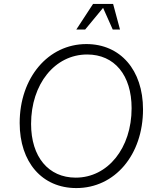

<svg xmlns="http://www.w3.org/2000/svg" viewBox="-20 -940 789 976"><path d="M368 16C564 16 707 -153 707 -384C707 -584 592 -716 419 -716C225 -716 80 -545 80 -315C80 -115 194 16 368 16ZM365 -37C226 -37 138 -143 138 -310C138 -513 259 -663 423 -663C562 -663 649 -558 649 -390C649 -187 528 -37 365 -37ZM368 -790H413L504 -900L553 -790H590L555 -920H453Z"/></svg>

Font: Uncut Sans Light Italic
Style: Regular
Weight: 300
Italic angle: -11°
Designer: Kasper Nordkvist
Foundry: UNCUT.wtf
Version: Version 1.304;Glyphs 3.2 (3246)